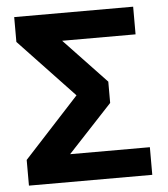

<svg xmlns="http://www.w3.org/2000/svg" viewBox="-50 -721 671 767"><g transform="rotate(-5 285.5 -338.0)"><path d="M35.2 0V-103L255.9 -342.8L35.2 -576.2V-675.8H512.2V-564.9H217.8L387.2 -386.2V-300.8L210 -110.8H529.8V0Z"/></g></svg>

Font: Clear Sans
Style: Bold
Weight: 700
Foundry: Intel Corporation
Version: Version 1.00